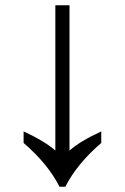

<svg xmlns="http://www.w3.org/2000/svg" viewBox="-20 -712 476 732"><path d="M207 0Q163 -87 70 -167V-211Q152 -173 191 -138V-692H245V-138Q284 -173 366 -211V-167Q273 -87 229 0Z"/></svg>

Font: hexgurmukhi15
Style: Book
Weight: 400
Designer: Jelle Bosma - Monotype Design Team
Foundry: Monotype Imaging Inc.
Version: Version 2.003